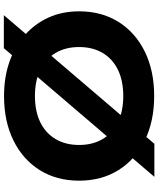

<svg xmlns="http://www.w3.org/2000/svg" viewBox="68 -875 824 1000"><g transform="rotate(-90 480.0 -375.0)"><path d="M729 -767H901L231 17H59ZM480 16Q348 16 248.5 -33Q149 -82 94 -170Q39 -258 39 -375Q39 -492 94 -580Q149 -668 248.5 -717Q348 -766 480 -766Q577 -766 657.5 -738Q738 -710 797 -658Q856 -606 888.5 -534.5Q921 -463 921 -375Q921 -258 866 -170Q811 -82 711.5 -33Q612 16 480 16ZM480 -145Q559 -145 616 -172.5Q673 -200 704 -252Q735 -304 735 -375Q735 -446 704 -498Q673 -550 616 -577.5Q559 -605 480 -605Q401 -605 344 -577.5Q287 -550 256 -498Q225 -446 225 -375Q225 -304 256 -252Q287 -200 344 -172.5Q401 -145 480 -145Z"/></g></svg>

Font: Unbounded SemiBold
Style: Regular
Weight: 600
Designer: Luke Prowse, Jean-Baptiste Morizot, Fátima Lázaro, Florian Runge
Foundry: NaN
Version: Version 1.700